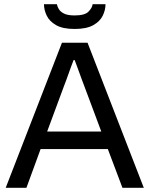

<svg xmlns="http://www.w3.org/2000/svg" viewBox="-20 -888 707 908"><path d="M7 0 273 -686H394L660 0H559L490 -183H172L105 0ZM203 -266H459L379 -480Q373 -495 367.5 -510.5Q362 -526 356 -542Q350 -558 344.5 -573.5Q339 -589 333 -604H328Q322 -589 316.5 -573.5Q311 -558 305.5 -543Q300 -528 294.5 -512.5Q289 -497 283 -482ZM333 -751Q277 -751 245.5 -769Q214 -787 201 -814Q188 -841 188 -868H249Q251 -857 258.5 -844.5Q266 -832 283.5 -823.5Q301 -815 333 -815Q381 -815 398.5 -833Q416 -851 418 -868H479Q479 -841 466 -814Q453 -787 421 -769Q389 -751 333 -751Z"/></svg>

Font: Archivo VF Beta
Style: Regular
Weight: 400
Designer: Hector Gatti
Foundry: Omnibus-Type
Version: Version 1.002